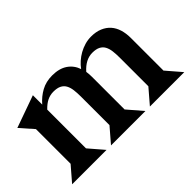

<svg xmlns="http://www.w3.org/2000/svg" viewBox="-72 -780 1058 1058"><g transform="rotate(-45 457.0 -251.0)"><path d="M214 -427Q243 -461 280.5 -481.5Q318 -502 366 -502Q421 -502 455.5 -478.5Q490 -455 504 -414Q517 -432 535 -448Q553 -464 574.5 -476Q596 -488 620 -495Q644 -502 669 -502Q707 -502 735.5 -490Q764 -478 782.5 -457Q801 -436 810 -406.5Q819 -377 819 -342V-86H820L894 0H626L699 -85V-308Q699 -337 696 -360Q693 -383 684 -399.5Q675 -416 657.5 -425Q640 -434 611 -434Q558 -434 513 -383Q516 -364 516 -342V-86H517L591 0H323L396 -85V-308Q396 -337 393 -360Q390 -383 381 -399.5Q372 -416 354.5 -425Q337 -434 308 -434Q282 -434 259.5 -423Q237 -412 214 -388V-86L288 0H20L94 -86V-356L26 -433L214 -500Z"/></g></svg>

Font: Bluu Next Cyrillic
Style: Bold
Weight: 700
Designer: Igor Stepanchenko
Foundry: Igor Stepanchenko
Version: Version 1.000